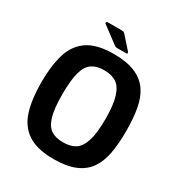

<svg xmlns="http://www.w3.org/2000/svg" viewBox="-191 -948 1020 1088"><g transform="rotate(30 319.0 -403.5)"><path d="M41 -334Q41 -443 64.5 -520Q88 -597 148.5 -637.5Q209 -678 318 -678Q402 -678 457 -655Q512 -632 542.5 -588Q573 -544 584.5 -480Q596 -416 596 -334Q596 -252 584.5 -188.5Q573 -125 542.5 -81Q512 -37 457 -14Q402 9 318 9Q209 9 148.5 -31.5Q88 -72 64.5 -148.5Q41 -225 41 -334ZM178 -334Q178 -241 193 -190.5Q208 -140 238 -120Q268 -100 317 -100Q365 -100 396 -119.5Q427 -139 443.5 -190Q460 -241 460 -334Q460 -428 443.5 -479.5Q427 -531 396 -551Q365 -571 316 -571Q268 -571 237.5 -550.5Q207 -530 192.5 -479Q178 -428 178 -334ZM315 -716Q308 -716 303 -719Q298 -722 290 -728L190 -803Q186 -806 189 -811Q192 -816 196 -816H289Q299 -816 303 -813.5Q307 -811 313 -804L377 -732Q383 -726 382.5 -721Q382 -716 375 -716Z"/></g></svg>

Font: Glory Thin
Style: Bold
Weight: 700
Version: Version 1.011